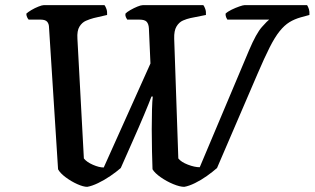

<svg xmlns="http://www.w3.org/2000/svg" viewBox="-20 -724 1219 744"><path d="M318 0Q303 0 279.5 -10.5Q256 -21 234.5 -37Q213 -53 205 -68L170 -617Q170 -631 163 -639.5Q156 -648 137 -648H91Q88 -651 85 -657.5Q82 -664 82 -671Q88 -677 101.5 -685Q115 -693 129 -698.5Q143 -704 149 -704H385Q389 -699 392.5 -689Q396 -679 395 -666L343 -654Q328 -650 313 -643.5Q298 -637 288 -621Q278 -605 280 -574L305 -110Q316 -96 340 -85.5Q364 -75 382 -75L563 -478L557 -614Q556 -631 548.5 -639.5Q541 -648 520 -648H473Q471 -651 468 -657Q465 -663 466 -671Q471 -677 485 -685Q499 -693 512.5 -698.5Q526 -704 533 -704H768Q772 -699 775.5 -689Q779 -679 778 -666L718 -654Q704 -651 689 -644.5Q674 -638 664 -621.5Q654 -605 655 -574L671 -110Q682 -96 708 -86Q734 -76 754 -76L945 -529Q973 -595 995 -619.5Q1017 -644 1023 -648H861Q859 -651 856.5 -656.5Q854 -662 854 -671Q862 -679 877.5 -686.5Q893 -694 907.5 -699Q922 -704 927 -704H1170Q1174 -698 1177 -688.5Q1180 -679 1179 -666L1146 -657Q1121 -650 1101.5 -638Q1082 -626 1063.5 -603Q1045 -580 1025 -540.5Q1005 -501 978 -438L821 -73Q804 -58 781.5 -42Q759 -26 735.5 -14.5Q712 -3 694 0Q677 0 651.5 -10.5Q626 -21 603 -37Q580 -53 571 -68Q570 -95 569 -138Q568 -181 568 -223Q568 -266 569 -300Q570 -334 572 -350H567Q558 -326 538.5 -279.5Q519 -233 494.5 -178Q470 -123 448 -73Q431 -58 407.5 -42Q384 -26 360 -14.5Q336 -3 318 0Z"/></svg>

Font: Texturina 72pt 72pt SemiBold
Style: Italic
Weight: 600
Italic angle: -11°
Designer: Guillermo Torres Carreño
Foundry: Omnibus-Type
Version: Version 1.002; ttfautohint (v1.8.3)